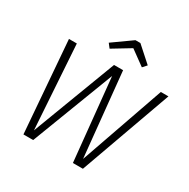

<svg xmlns="http://www.w3.org/2000/svg" viewBox="-195 -1070 1226 1247"><g transform="rotate(30 418.0 -447.0)"><path d="M590 0H515L453 -617L217 0H144L90 -685H149L190 -57L428 -685H496L559 -56L779 -685H836ZM326 -793 468 -894H505L619 -792L592 -762L482 -842L350 -762Z"/></g></svg>

Font: FiraGO Light
Style: Italic
Weight: 300
Italic angle: -8°
Designer: bBox Type GmbH
Foundry: bBox Type GmbH
Version: Version 1.001